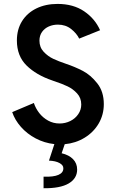

<svg xmlns="http://www.w3.org/2000/svg" viewBox="-20 -748 607 1005"><path d="M311.5 132.8Q312 116.7 291.7 105.5Q271.5 94.2 236.3 92.8L264.6 6.3Q212.4 0.5 167 -23.4Q121.6 -47.4 89.6 -83.7Q57.6 -120.1 43.9 -161.1L157.2 -209Q166.5 -180.7 185.5 -156.2Q204.6 -131.8 231.9 -116.7Q259.3 -101.6 292 -101.6Q321.8 -101.6 347.9 -114.5Q374 -127.4 389.6 -150.4Q405.3 -173.3 405.3 -201.2Q405.3 -235.4 383.5 -259Q361.8 -282.7 333.3 -296.1Q304.7 -309.6 266.6 -322.3Q263.7 -323.2 260 -324.5Q256.3 -325.7 252.9 -327.1Q169.4 -355.5 118.9 -405.3Q68.4 -455.1 68.4 -536.1Q68.4 -593.8 95.2 -637Q122.1 -680.2 170.4 -703.9Q218.8 -727.5 281.2 -727.5Q363.8 -727.5 420.7 -688.7Q477.5 -649.9 503.9 -589.8L394.5 -545.9Q381.3 -573.2 352.3 -596.2Q323.2 -619.1 283.2 -619.1Q257.8 -619.1 235.8 -609.6Q213.9 -600.1 200.2 -581.1Q186.5 -562 186.5 -535.2Q186.5 -500.5 208.7 -476.8Q231 -453.1 259.3 -439.9Q287.6 -426.8 325.2 -414.1Q372.1 -398.4 413.3 -377Q454.6 -355.5 489 -312Q523.4 -268.6 523.4 -203.1Q523.4 -147.5 496.6 -101.6Q469.7 -55.7 422.9 -27.1Q376 1.5 318.8 6.8L302.7 54.2Q340.8 63 362.3 85Q383.8 106.9 383.8 139.6Q383.8 186 339.6 212.2Q295.4 238.3 208 237.3V176.8Q260.3 178.7 286.1 167.2Q312 155.8 311.5 132.8Z"/></svg>

Font: Reddit Sans Chocolate SemiBold
Style: Regular
Weight: 600
Designer: Stephen Hutchings
Foundry: Reddit
Version: Version 1.011